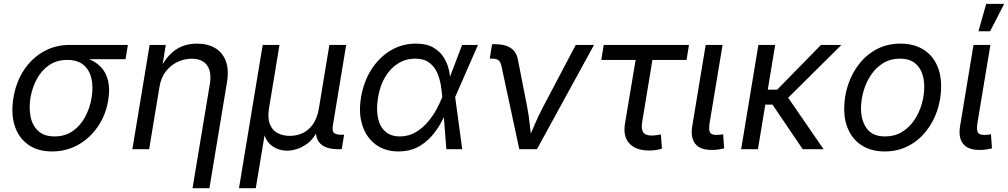

<svg xmlns="http://www.w3.org/2000/svg" viewBox="-20 -781 5276 1005"><path d="M252.4 11.7Q177.7 11.7 127.7 -23.7Q77.6 -59.1 57.1 -122.3Q36.6 -185.5 50.3 -269.5Q64.5 -353.5 106 -415.5Q147.5 -477.5 209 -511.7Q270.5 -545.9 344.7 -545.9H649.4L637.2 -471.2H397.9L332 -467.3Q277.3 -467.3 237.5 -440.2Q197.8 -413.1 173.3 -368.4Q148.9 -323.7 139.6 -270Q130.9 -216.8 140.1 -170.4Q149.4 -124 180.2 -95.5Q210.9 -66.9 265.6 -66.9Q320.8 -66.9 360.8 -95Q400.9 -123 425.8 -169.4Q450.7 -215.8 459.5 -270Q468.8 -324.7 458.7 -369.4Q448.7 -414.1 417.7 -440.7Q386.7 -467.3 332 -467.3L335.9 -489.3Q391.1 -489.3 434.6 -475.1Q478 -460.9 506.3 -432.1Q534.7 -403.3 545.4 -359.6Q556.2 -315.9 546.4 -256.3Q533.7 -178.7 492.2 -118.2Q450.7 -57.6 388.9 -22.9Q327.1 11.7 252.4 11.7Z M814.9 -327.1 760.7 0H672.9L763.2 -545.9H847.7L826.2 -413.6H814Q839.4 -464.8 869.4 -495.4Q899.4 -525.9 934.8 -539.3Q970.2 -552.7 1010.7 -552.7Q1065.9 -552.7 1105.2 -530Q1144.5 -507.3 1161.9 -461.7Q1179.2 -416 1167.5 -346.7L1076.2 204.1H987.8L1078.1 -339.4Q1088.9 -403.3 1064.2 -438.5Q1039.6 -473.6 982.9 -473.6Q944.3 -473.6 908.7 -456.5Q873 -439.5 847.9 -407Q822.8 -374.5 814.9 -327.1Z M1231 204.1 1355 -545.9H1442.9L1388.2 -214.8Q1379.9 -163.1 1392.6 -131.1Q1405.3 -99.1 1432.9 -84.5Q1460.4 -69.8 1496.6 -69.8Q1534.7 -69.8 1566.2 -85.2Q1597.7 -100.6 1619.4 -132.6Q1641.1 -164.6 1649.4 -214.8L1704.1 -545.9H1792L1722.2 -123.5Q1717.8 -96.7 1727.5 -86.2Q1737.3 -75.7 1767.1 -75.7H1781.2L1768.6 0H1751Q1684.1 0 1655 -31Q1626 -62 1636.2 -122.6L1644.5 -171.9H1664.6Q1655.8 -117.7 1634.8 -82.5Q1613.8 -47.4 1586.7 -27.8Q1559.6 -8.3 1532.2 -0.2Q1504.9 7.8 1482.9 7.8Q1460.9 7.8 1436.3 -0.2Q1411.6 -8.3 1391.4 -28.1Q1371.1 -47.9 1361.8 -82.8Q1352.5 -117.7 1361.3 -171.9H1381.3L1318.8 204.1Z M2065.9 11.7Q1995.1 11.7 1946.3 -24.7Q1897.5 -61 1876.7 -125Q1856 -189 1869.6 -271Q1883.8 -355 1924.6 -418.2Q1965.3 -481.4 2025.1 -517.1Q2085 -552.7 2156.2 -552.7Q2212.4 -552.7 2248 -532.2Q2283.7 -511.7 2303.5 -479.2Q2323.2 -446.8 2330.8 -410.4Q2338.4 -374 2338.9 -342.3H2370.6L2362.3 -274.4L2399.4 0H2316.4L2294.9 -274.4Q2293 -300.3 2287.6 -334.2Q2282.2 -368.2 2268.3 -400.1Q2254.4 -432.1 2226.8 -453.1Q2199.2 -474.1 2152.8 -474.1Q2104.5 -474.1 2064.2 -449.2Q2023.9 -424.3 1996.3 -378.4Q1968.8 -332.5 1958.5 -269Q1948.7 -207.5 1958.7 -162.1Q1968.8 -116.7 1997.8 -91.8Q2026.9 -66.9 2073.2 -66.9Q2118.7 -66.9 2155 -88.4Q2191.4 -109.9 2219 -142.3Q2246.6 -174.8 2265.4 -209.7Q2284.2 -244.6 2294.4 -271.5L2398.9 -545.9H2481.9L2361.8 -271.5L2348.1 -206.5H2321.3Q2308.1 -174.8 2287.6 -137.2Q2267.1 -99.6 2236.8 -65.7Q2206.5 -31.7 2164.6 -10Q2122.6 11.7 2065.9 11.7Z M2698.2 0 2604.5 -436.5Q2600.1 -457 2589.4 -465.6Q2578.6 -474.1 2555.7 -474.1H2543.5L2555.7 -549.8H2570.3Q2622.6 -549.8 2652.8 -530Q2683.1 -510.3 2690.9 -469.2L2739.3 -222.2Q2749 -171.9 2753.9 -121.3Q2758.8 -70.8 2764.6 -24.9H2732.9Q2754.9 -71.8 2775.6 -121.8Q2796.4 -171.9 2823.2 -222.2L2993.7 -545.9H3089.4L2790.5 0Z M3378.4 6.8Q3308.6 6.8 3274.4 -30Q3240.2 -66.9 3251.5 -134.8L3307.1 -467.3H3127.4L3140.1 -545.9H3586.4L3573.7 -467.3H3395L3341.3 -141.6Q3335.4 -106 3346.9 -88.6Q3358.4 -71.3 3393.6 -71.3Q3401.9 -71.3 3415 -73.2Q3428.2 -75.2 3439.5 -77.1L3444.8 -2.9Q3431.6 1.5 3414.1 4.2Q3396.5 6.8 3378.4 6.8Z M3705.6 3.9Q3644 3.9 3618.9 -28.8Q3593.8 -61.5 3603.5 -121.1L3673.8 -545.9H3762.2L3695.3 -143.1Q3689 -106 3695.3 -90.3Q3701.7 -74.7 3729.5 -74.7Q3743.7 -74.7 3751.2 -75.7Q3758.8 -76.7 3765.1 -78.6L3770.5 -4.4Q3759.8 -1.5 3742.4 1.2Q3725.1 3.9 3705.6 3.9Z M4037.6 -545.9 3947.3 0H3859.4L3949.7 -545.9ZM4384.3 -545.9 4069.3 -233.4H3952.6L3965.3 -311.5H4047.9L4277.3 -545.9ZM4181.6 0 4022 -235.8 4080.6 -305.7 4291 0Z M4610.8 11.7Q4544.9 11.7 4497.6 -15.9Q4450.2 -43.5 4424.6 -93.8Q4398.9 -144 4398.9 -211.4Q4398.9 -276.4 4419.2 -337.4Q4439.5 -398.4 4477.8 -447Q4516.1 -495.6 4570.6 -524.2Q4625 -552.7 4693.4 -552.7Q4759.3 -552.7 4807.1 -525.4Q4855 -498 4880.6 -447.8Q4906.2 -397.5 4906.2 -329.1Q4906.2 -263.2 4885.7 -202.1Q4865.2 -141.1 4826.4 -92.8Q4787.6 -44.4 4733.2 -16.4Q4678.7 11.7 4610.8 11.7ZM4612.8 -66.9Q4663.1 -66.9 4701.4 -90.3Q4739.7 -113.8 4765.6 -152.1Q4791.5 -190.4 4804.7 -236.3Q4817.9 -282.2 4817.9 -327.1Q4817.9 -368.7 4804.7 -401.9Q4791.5 -435.1 4763.7 -454.6Q4735.8 -474.1 4690.9 -474.1Q4641.1 -474.1 4603 -450.7Q4564.9 -427.2 4539.1 -388.7Q4513.2 -350.1 4500 -304Q4486.8 -257.8 4486.8 -212.4Q4486.8 -150.9 4516.6 -108.9Q4546.4 -66.9 4612.8 -66.9Z M5107.4 3.9Q5045.9 3.9 5020.8 -28.8Q4995.6 -61.5 5005.4 -121.1L5075.7 -545.9H5164.1L5097.2 -143.1Q5090.8 -106 5097.2 -90.3Q5103.5 -74.7 5131.3 -74.7Q5145.5 -74.7 5153.1 -75.7Q5160.6 -76.7 5167 -78.6L5172.4 -4.4Q5161.6 -1.5 5144.3 1.2Q5127 3.9 5107.4 3.9ZM5101.6 -617.2 5142.1 -760.7H5236.3L5162.6 -617.2Z"/></svg>

Font: Inter
Style: Italic
Weight: 400
Italic angle: -9.3988°
Designer: Rasmus Andersson
Foundry: rsms
Version: Version 4.001;git-66647c0bb